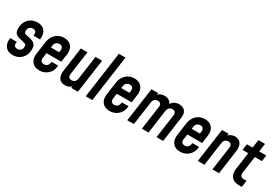

<svg xmlns="http://www.w3.org/2000/svg" viewBox="48 -1718 3872 2699"><g transform="rotate(30 1984.0 -369.0)"><path d="M171.5 12.5Q92.5 12.5 53.5 -36.5Q14.5 -85.5 23.5 -165L25 -177.5H132.5L129.5 -157.5Q125 -127.5 141.8 -111.2Q158.5 -95 186 -95Q218 -95 239.2 -116Q260.5 -137 260.5 -172.5Q260.5 -191.5 253.8 -201.5Q247 -211.5 234.5 -216.2Q222 -221 204 -224.5Q158.5 -233.5 124.5 -244.2Q90.5 -255 71.8 -280Q53 -305 53 -356Q53 -417.5 79 -463.5Q105 -509.5 150 -535Q195 -560.5 251 -560.5Q330.5 -560.5 369 -511.2Q407.5 -462 398.5 -383L397 -370.5H289.5L292.5 -390.5Q296.5 -417 282.2 -435Q268 -453 236.5 -453Q204 -453 183 -432.2Q162 -411.5 162 -376Q162 -356.5 168.8 -346.5Q175.5 -336.5 188.2 -332Q201 -327.5 218.5 -324Q265 -315.5 298.8 -304Q332.5 -292.5 351 -267.5Q369.5 -242.5 369.5 -192Q369.5 -130.5 343.5 -84.5Q317.5 -38.5 272.8 -13Q228 12.5 171.5 12.5Z M603 12.5Q524.5 12.5 483.8 -37.8Q443 -88 454.5 -169.5L483.5 -378.5Q491.5 -433 518.8 -474Q546 -515 588.2 -537.8Q630.5 -560.5 683 -560.5Q761.5 -560.5 802 -510.5Q842.5 -460.5 831.5 -378.5L813 -249H557.5L571.5 -349H719.5L724.5 -386Q728.5 -416 713.5 -434.5Q698.5 -453 667.5 -453Q637.5 -453 616.8 -434.5Q596 -416 592 -386L561 -162Q557 -132 571.8 -113.5Q586.5 -95 617.5 -95Q649.5 -95 669.5 -114Q689.5 -133 693 -162L695.5 -179.5H803L802 -169.5Q796.5 -114 768.8 -73Q741 -32 698 -9.8Q655 12.5 603 12.5Z M1018.5 12.5Q983 12.5 953.5 -3.5Q924 -19.5 909.5 -57.5Q895 -95.5 904 -162L958 -547.5H1065.5L1011.5 -162Q1007.5 -131.5 1022 -113.2Q1036.5 -95 1066.5 -95Q1096.5 -95 1117 -113.2Q1137.5 -131.5 1141.5 -162L1195.5 -547.5H1303L1226 0H1118.5L1130 -80L1145.5 -55.5Q1124.5 -23.5 1092.5 -5.5Q1060.5 12.5 1018.5 12.5Z M1353 0 1458 -750H1565.5L1460.5 0Z M1744 12.5Q1665.5 12.5 1624.8 -37.8Q1584 -88 1595.5 -169.5L1624.5 -378.5Q1632.5 -433 1659.8 -474Q1687 -515 1729.2 -537.8Q1771.5 -560.5 1824 -560.5Q1902.5 -560.5 1943 -510.5Q1983.5 -460.5 1972.5 -378.5L1954 -249H1698.5L1712.5 -349H1860.5L1865.5 -386Q1869.5 -416 1854.5 -434.5Q1839.5 -453 1808.5 -453Q1778.5 -453 1757.8 -434.5Q1737 -416 1733 -386L1702 -162Q1698 -132 1712.8 -113.5Q1727.5 -95 1758.5 -95Q1790.5 -95 1810.5 -114Q1830.5 -133 1834 -162L1836.5 -179.5H1944L1943 -169.5Q1937.5 -114 1909.8 -73Q1882 -32 1839 -9.8Q1796 12.5 1744 12.5Z M2027.5 0 2104.5 -547.5H2212L2200.5 -467.5L2185 -492Q2206.5 -524.5 2239 -542.5Q2271.5 -560.5 2312.5 -560.5Q2342.5 -560.5 2368.5 -550Q2394.5 -539.5 2412 -516Q2429.5 -492.5 2432.5 -455L2405.5 -461Q2426.5 -507.5 2462.5 -534Q2498.5 -560.5 2550.5 -560.5Q2586 -560.5 2615.5 -545.2Q2645 -530 2659.8 -496.5Q2674.5 -463 2667 -408.5L2610 0H2502.5L2556.5 -386Q2560.5 -416 2546 -434.5Q2531.5 -453 2502 -453Q2471.5 -453 2451 -434.5Q2430.5 -416 2426.5 -386L2372.5 0H2265L2319 -386Q2323 -416 2308.5 -434.5Q2294 -453 2264.5 -453Q2234 -453 2213.5 -434.5Q2193 -416 2189 -386L2135 0Z M2888.5 12.5Q2810 12.5 2769.2 -37.8Q2728.5 -88 2740 -169.5L2769 -378.5Q2777 -433 2804.2 -474Q2831.5 -515 2873.8 -537.8Q2916 -560.5 2968.5 -560.5Q3047 -560.5 3087.5 -510.5Q3128 -460.5 3117 -378.5L3098.5 -249H2843L2857 -349H3005L3010 -386Q3014 -416 2999 -434.5Q2984 -453 2953 -453Q2923 -453 2902.2 -434.5Q2881.5 -416 2877.5 -386L2846.5 -162Q2842.5 -132 2857.2 -113.5Q2872 -95 2903 -95Q2935 -95 2955 -114Q2975 -133 2978.5 -162L2981 -179.5H3088.5L3087.5 -169.5Q3082 -114 3054.2 -73Q3026.5 -32 2983.5 -9.8Q2940.5 12.5 2888.5 12.5Z M3172 0 3249 -547.5H3356.5L3345 -465.5L3328 -487Q3350.5 -523 3384 -541.8Q3417.5 -560.5 3457 -560.5Q3521.5 -560.5 3552 -514Q3582.5 -467.5 3571 -386L3517 0H3409.5L3463.5 -386Q3467.5 -416 3453 -434.5Q3438.5 -453 3409 -453Q3378.5 -453 3358 -434.5Q3337.5 -416 3333.5 -386L3279.5 0Z M3841.5 6.5Q3762.5 6.5 3722 -40.5Q3681.5 -87.5 3693 -170.5L3731.5 -448.5H3639L3652.5 -548H3745L3763.5 -680H3871L3852.5 -548H3967.5L3954 -448.5H3839L3800.5 -170.5Q3796 -139 3811 -120Q3826 -101 3857 -101H3905.5L3890 6.5Z"/></g></svg>

Font: Mohave Light SemiBold
Style: Italic
Weight: 600
Italic angle: -8°
Version: Version 2.003